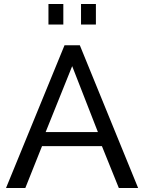

<svg xmlns="http://www.w3.org/2000/svg" viewBox="-20 -935 717 955"><path d="M301 -710H377L667 0H571L487 -208H189L106 0H10ZM467 -278 339 -606 207 -278ZM221 -813V-915H295V-813ZM383 -813V-915H457V-813Z"/></svg>

Font: Raleway Medium
Style: Regular
Weight: 500
Designer: Matt McInerney, Pablo Impallari, Rodrigo Fuenzalida
Foundry: Matt McInerney, Pablo Impallari, Rodrigo Fuenzalida
Version: Version 4.026